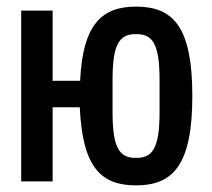

<svg xmlns="http://www.w3.org/2000/svg" viewBox="-20 -548 640 580"><path d="M391 12C503 12 561 -50 561 -258C561 -466 504 -528 391 -528C288 -528 230 -475 222 -304H139V-516H44V0H139V-224H221C229 -44 284 12 391 12ZM391 -71C343 -71 320 -97 320 -208V-308C320 -419 343 -445 391 -445C439 -445 462 -419 462 -308V-208C462 -97 439 -71 391 -71Z"/></svg>

Font: IBM Mono Medium
Style: Regular
Weight: 500
Monospace: yes
Designer: Mike Abbink, Paul van der Laan, Pieter van Rosmalen
Foundry: Bold Monday
Version: Version 2.3